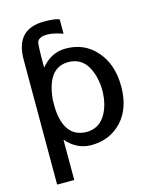

<svg xmlns="http://www.w3.org/2000/svg" viewBox="-125 -671 813 1018"><g transform="rotate(-15 281.0 -161.5)"><path d="M154 -352V-413Q155 -460 157 -482Q160 -517 215 -517Q248 -517 300 -499V-577Q281 -588 216 -588Q60 -588 60 -421V265H154V44Q211 109 287 110H290Q392 110 458 40Q523 -30 523 -150Q523 -271 458 -345Q394 -420 290 -420H287Q209 -419 154 -352ZM386 -292Q420 -237 421 -154Q419 -69 383 -16Q347 36 284 36Q164 35 154 -126V-175Q170 -347 284 -347Q352 -347 386 -292Z"/></g></svg>

Font: Sawarabi Gothic
Style: Regular
Weight: 400
Designer: mshio (mshio@users.sourceforge.jp)
Version: Version 20141215